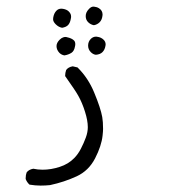

<svg xmlns="http://www.w3.org/2000/svg" viewBox="-20 -252 540 584"><path d="M292 -207.5Q292 -220.2 280.8 -227.1Q275.9 -230.5 268.1 -231.4Q266.1 -231.9 264.2 -231.9Q256.8 -231.9 250 -224.1Q240.7 -214.4 240.7 -203.1Q240.7 -191.9 248 -184.6Q255.4 -177.2 265.6 -175.3Q275.9 -177.2 283 -184.3Q290 -191.4 291.5 -203.1Q292 -205.6 292 -207.5ZM195.3 -194.3Q196.3 -197.8 196.3 -200.4Q196.3 -203.1 195.8 -205.6Q194.8 -211.4 189 -217.3Q183.1 -223.1 171.9 -225.1Q168.9 -225.6 166.5 -225.6Q157.7 -225.6 151.9 -219.7Q144.5 -212.4 142.1 -199.7Q141.6 -197.3 141.6 -195.3Q141.6 -193.4 141.6 -191.4Q142.6 -185.1 149.4 -178.2Q158.2 -169.4 168.9 -167.5Q180.7 -169.4 186.8 -175.5Q192.9 -181.6 195.3 -194.3ZM301.3 -116.7Q301.3 -125 295.4 -130.9Q287.6 -138.7 275.9 -140.1Q273.9 -140.6 272.5 -140.6Q263.2 -140.6 256.3 -133.8Q248 -125.5 248 -113.3Q248 -101.6 256.3 -93.3Q263.2 -86.4 271.5 -85.4Q284.7 -86.4 291.7 -93.5Q298.8 -100.6 300.8 -112.8Q301.3 -114.7 301.3 -116.7ZM209 -117.7Q209 -125 205.1 -128.9Q198.2 -135.7 184.1 -138.7Q181.6 -139.6 178.7 -139.6Q175.8 -139.6 171.9 -138.2Q167 -136.7 161.1 -130.9Q151.9 -121.6 151.9 -111.8Q151.9 -100.6 160.6 -91.3Q167 -85 175.8 -83.5Q188 -85.4 197.3 -91.3Q205.6 -96.7 208 -110.4Q209 -114.3 209 -117.7ZM69.8 309.6Q87.4 312.5 103.3 312.5Q119.1 312.5 132.3 311Q175.3 301.8 213.4 284.2Q250 267.1 269.3 229.5Q288.6 191.9 292 160.6Q293.5 147.5 293.5 140.1Q293.5 118.2 291 104Q286.1 76.7 266.6 29.8Q248.5 -14.6 215.8 -46.9L201.2 -50.3Q187.5 -47.9 181.2 -39.1Q178.2 -30.3 178.2 -22Q178.2 -21 178.2 -20.5Q210 24.4 218.3 39.6Q230 60.5 238.5 87.6Q247.1 114.7 247.1 134.8Q247.1 149.9 241 166.5Q234.9 183.1 226.1 200.2Q217.3 217.3 205.6 229Q188 247.1 161.6 255.6Q135.3 264.2 109.9 264.2Q95.2 264.2 81.1 261.2Q67.4 263.7 61 272.5Q58.1 280.3 58.1 289.6Q58.1 291 58.1 292.5Q62 302.7 69.8 309.6Z"/></svg>

Font: NaikaiFont
Style: Light
Weight: 300
Version: Version 1.89